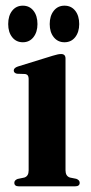

<svg xmlns="http://www.w3.org/2000/svg" viewBox="-20 -657 321 677"><path d="M211 -450.5V-56.5Q211 -36 226.5 -31L249 -26.5Q261 -22 261 -12.5Q261 0 244.5 0H46.5Q30.5 0 30.5 -12.5Q30.5 -21.5 42 -26L66 -31Q81 -36 81 -56V-379.5Q81 -394 69 -396L40 -397Q28.5 -399.5 28.5 -408.5Q28.5 -417.5 43 -422.5L166 -460.5Q176.5 -463.5 182.8 -465Q189 -466.5 195.5 -466.5Q211 -466.5 211 -450.5ZM60.5 -508Q37.1 -508 23 -525.8Q8.9 -543.5 8.9 -572Q8.9 -601.5 23 -619.2Q37.1 -637 60.5 -637Q83.9 -637 98 -619.2Q112.1 -601.5 112.1 -572Q112.1 -544 98 -526Q83.9 -508 60.5 -508ZM207.3 -508Q183.9 -508 169.6 -525.8Q155.3 -543.5 155.3 -572Q155.3 -601 169.6 -619Q183.9 -637 207.3 -637Q231.1 -637 245.2 -619.2Q259.3 -601.5 259.3 -572Q259.3 -544 245.2 -526Q231.1 -508 207.3 -508Z"/></svg>

Font: Fraunces 72pt SemiBold
Style: Regular
Weight: 600
Version: Version 1.000;[b76b70a41]